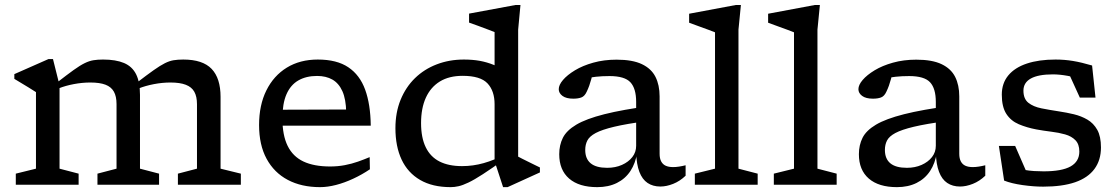

<svg xmlns="http://www.w3.org/2000/svg" viewBox="-20 -760 4601 790"><path d="M225 -409V-66L303.5 -45.5V0H45V-45.5L128 -66V-381Q120 -386.5 96.5 -400.8Q73 -415 39 -435.5V-455L179.5 -517H198ZM556 -369.5V-66L634.5 -45.5V0H381V-45.5L459.5 -66V-331.5Q459.5 -363.5 448.5 -383Q437.5 -402.5 414 -411.5Q390.5 -420.5 351.5 -420.5Q318.5 -420.5 284 -414Q249.5 -407.5 222 -396.5L213.5 -419.5Q256 -452.5 282.8 -471.8Q309.5 -491 328.5 -500.2Q347.5 -509.5 364.5 -512.2Q381.5 -515 404 -515Q456.5 -515 490.2 -500.8Q524 -486.5 540 -454.5Q556 -422.5 556 -369.5ZM887.5 -361.5V-66L971 -45.5V0H712V-45.5L790.5 -66V-331Q790.5 -363 779.5 -382.5Q768.5 -402 744.5 -411.2Q720.5 -420.5 681.5 -420.5Q648 -420.5 613 -413.8Q578 -407 550.5 -396L542 -419Q585 -452 612.2 -471.2Q639.5 -490.5 658.5 -500Q677.5 -509.5 694.5 -512.2Q711.5 -515 734 -515Q814 -515 850.8 -476.5Q887.5 -438 887.5 -361.5Z M1287.5 -515Q1366 -515 1413.2 -483.2Q1460.5 -451.5 1482.5 -391Q1504.5 -330.5 1505.5 -243H1127L1124.5 -308.5L1434 -309.5L1404.5 -298Q1403.5 -352 1388.8 -384.8Q1374 -417.5 1347.8 -432.5Q1321.5 -447.5 1284.5 -447.5Q1239.5 -447.5 1207.5 -429Q1175.5 -410.5 1158.8 -372.2Q1142 -334 1142 -272.5Q1142 -203.5 1163.5 -159.8Q1185 -116 1228.5 -95.5Q1272 -75 1338.5 -75Q1370 -75 1398.8 -80.5Q1427.5 -86 1453 -95Q1478.5 -104 1501 -113.5L1502 -63.5Q1469.5 -41.5 1433.5 -24.8Q1397.5 -8 1362.5 1Q1327.5 10 1297 10Q1220.5 10 1164.2 -19.8Q1108 -49.5 1077 -106.5Q1046 -163.5 1046 -245.5Q1046 -327.5 1076 -388Q1106 -448.5 1160.2 -481.8Q1214.5 -515 1287.5 -515Z M2015 -331Q2015 -386 1985.8 -417Q1956.5 -448 1883.5 -448Q1828 -448 1790 -424.8Q1752 -401.5 1732.2 -358Q1712.5 -314.5 1712.5 -253.5Q1712.5 -193.5 1731.8 -154Q1751 -114.5 1788.5 -95.5Q1826 -76.5 1881 -76.5Q1926.5 -76.5 1970 -88.8Q2013.5 -101 2058 -124.5V-106Q2003.5 -67 1967.2 -43.5Q1931 -20 1907.2 -8.8Q1883.5 2.5 1866.8 6.2Q1850 10 1834.5 10Q1759.5 10 1708.8 -19.5Q1658 -49 1632.5 -103.2Q1607 -157.5 1607 -232.5Q1607 -297 1628.2 -349.2Q1649.5 -401.5 1687.5 -438.5Q1725.5 -475.5 1777 -495.2Q1828.5 -515 1888.5 -515Q1924 -515 1953.5 -509.8Q1983 -504.5 2011.5 -493Q2040 -481.5 2072 -462L2015 -438V-628Q2009 -630.5 1989.2 -638Q1969.5 -645.5 1947 -653.8Q1924.5 -662 1910 -667V-704L2101.5 -739.5H2121.5L2112 -638V-115.5Q2116.5 -113 2128 -107.2Q2139.5 -101.5 2153.5 -94.5Q2167.5 -87.5 2180.5 -81.2Q2193.5 -75 2201.5 -71V-50.5L2068.5 10H2050L2015 -97Z M2661.5 -325 2640.5 -261.5Q2557.5 -250.5 2507.2 -238.5Q2457 -226.5 2431.2 -212.8Q2405.5 -199 2396.8 -182Q2388 -165 2388 -143Q2388 -106.5 2410.5 -88Q2433 -69.5 2478.5 -69.5Q2512 -69.5 2539 -81.5Q2566 -93.5 2581.8 -113.8Q2597.5 -134 2597.5 -160V-340.5Q2597.5 -396 2573.8 -421.5Q2550 -447 2488 -447Q2457.5 -447 2432.2 -444.2Q2407 -441.5 2385 -436L2422 -471.5Q2417.5 -451 2413.2 -435.5Q2409 -420 2404.5 -407.5Q2400 -395 2394 -382.5Q2385.5 -364 2372 -359Q2358.5 -354 2339 -354Q2309.5 -354 2294.2 -365.5Q2279 -377 2279 -393Q2279 -410.5 2296.5 -431Q2314 -451.5 2345.8 -470.8Q2377.5 -490 2421.2 -502.2Q2465 -514.5 2517 -514.5Q2582.5 -514.5 2621.2 -496Q2660 -477.5 2677 -443.8Q2694 -410 2694 -363.5V-127.5Q2694 -108 2700.5 -95.8Q2707 -83.5 2719.2 -78Q2731.5 -72.5 2749.5 -72.5Q2761 -72.5 2774 -74.5Q2787 -76.5 2801 -80V-37Q2777.5 -14.5 2749.8 -3.5Q2722 7.5 2697 7.5Q2666.5 7.5 2644.5 -7.2Q2622.5 -22 2610.8 -52.8Q2599 -83.5 2597.5 -131.5L2601.5 -132Q2595 -88.5 2574 -56.5Q2553 -24.5 2518.2 -7.2Q2483.5 10 2437.5 10Q2362.5 10 2321.8 -25.2Q2281 -60.5 2281 -125.5Q2281 -163 2296 -193Q2311 -223 2351.2 -247Q2391.5 -271 2466.5 -290Q2541.5 -309 2661.5 -325Z M3018.5 -66 3097.5 -45.5V0H2839V-45.5L2922 -66V-627Q2915.5 -630 2897.5 -636.5Q2879.5 -643 2857.2 -651.2Q2835 -659.5 2815.5 -666.5V-703.5L3008 -739.5H3028.5L3018.5 -638Z M3343.5 -66 3422.5 -45.5V0H3164V-45.5L3247 -66V-627Q3240.5 -630 3222.5 -636.5Q3204.5 -643 3182.2 -651.2Q3160 -659.5 3140.5 -666.5V-703.5L3333 -739.5H3353.5L3343.5 -638Z M3894.5 -325 3873.5 -261.5Q3790.5 -250.5 3740.2 -238.5Q3690 -226.5 3664.2 -212.8Q3638.5 -199 3629.8 -182Q3621 -165 3621 -143Q3621 -106.5 3643.5 -88Q3666 -69.5 3711.5 -69.5Q3745 -69.5 3772 -81.5Q3799 -93.5 3814.8 -113.8Q3830.5 -134 3830.5 -160V-340.5Q3830.5 -396 3806.8 -421.5Q3783 -447 3721 -447Q3690.5 -447 3665.2 -444.2Q3640 -441.5 3618 -436L3655 -471.5Q3650.5 -451 3646.2 -435.5Q3642 -420 3637.5 -407.5Q3633 -395 3627 -382.5Q3618.5 -364 3605 -359Q3591.5 -354 3572 -354Q3542.5 -354 3527.2 -365.5Q3512 -377 3512 -393Q3512 -410.5 3529.5 -431Q3547 -451.5 3578.8 -470.8Q3610.5 -490 3654.2 -502.2Q3698 -514.5 3750 -514.5Q3815.5 -514.5 3854.2 -496Q3893 -477.5 3910 -443.8Q3927 -410 3927 -363.5V-127.5Q3927 -108 3933.5 -95.8Q3940 -83.5 3952.2 -78Q3964.5 -72.5 3982.5 -72.5Q3994 -72.5 4007 -74.5Q4020 -76.5 4034 -80V-37Q4010.5 -14.5 3982.8 -3.5Q3955 7.5 3930 7.5Q3899.5 7.5 3877.5 -7.2Q3855.5 -22 3843.8 -52.8Q3832 -83.5 3830.5 -131.5L3834.5 -132Q3828 -88.5 3807 -56.5Q3786 -24.5 3751.2 -7.2Q3716.5 10 3670.5 10Q3595.5 10 3554.8 -25.2Q3514 -60.5 3514 -125.5Q3514 -163 3529 -193Q3544 -223 3584.2 -247Q3624.5 -271 3699.5 -290Q3774.5 -309 3894.5 -325Z M4323 -515Q4360 -515 4394.8 -509.2Q4429.5 -503.5 4473.5 -490.5L4487.5 -358.5H4423L4366.5 -482.5L4442.5 -428.5Q4407.5 -441.5 4373.8 -447.8Q4340 -454 4312.5 -454Q4252 -454 4221.5 -437Q4191 -420 4191 -387Q4191 -353.5 4211.2 -337.2Q4231.5 -321 4265.2 -314.2Q4299 -307.5 4338.5 -301.5Q4368.5 -297 4398.8 -289.8Q4429 -282.5 4454.2 -267.8Q4479.5 -253 4494.8 -225.8Q4510 -198.5 4510 -153.5Q4510 -101 4483.2 -64.8Q4456.5 -28.5 4403.8 -10.2Q4351 8 4272 8Q4233 8 4187.2 1.5Q4141.5 -5 4111.5 -17L4090 -159.5H4157L4218 -19.5L4156.5 -71Q4175 -64.5 4194.8 -61Q4214.5 -57.5 4234.8 -56.2Q4255 -55 4274 -55Q4349 -55 4385 -75.2Q4421 -95.5 4421 -136.5Q4421 -166.5 4405 -183Q4389 -199.5 4362.5 -207Q4336 -214.5 4305 -218.2Q4274 -222 4244 -227.5Q4204.5 -235 4172 -248.8Q4139.5 -262.5 4120.8 -291.2Q4102 -320 4102 -370.5Q4102 -417.5 4128.8 -449.8Q4155.5 -482 4205 -498.5Q4254.5 -515 4323 -515Z"/></svg>

Font: Newsreader 7pt
Style: Regular
Weight: 400
Designer: Hugues Gentile
Foundry: Production Type
Version: Version 1.003